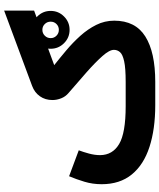

<svg xmlns="http://www.w3.org/2000/svg" viewBox="61 -850 789 951"><g transform="rotate(-90 455.5 -374.5)"><path d="M689.5 -518.1Q689.5 -556.6 717 -584.2Q744.6 -611.8 783.2 -611.8Q821.8 -611.8 849.4 -584.2Q877 -556.6 877 -518.1Q877 -479.5 849.4 -451.9Q821.8 -424.3 783.2 -424.3Q744.6 -424.3 717 -451.9Q689.5 -479.5 689.5 -518.1ZM742.2 -518.1Q742.2 -501 754.2 -489.3Q766.1 -477.5 783.2 -477.5Q800.3 -477.5 812 -489.3Q823.7 -501 823.7 -518.1Q823.7 -535.2 812 -547.1Q800.3 -559.1 783.2 -559.1Q766.1 -559.1 754.2 -547.1Q742.2 -535.2 742.2 -518.1ZM524.9 -146.5Q593.8 -146.5 627.7 -154.1Q661.6 -161.6 672.9 -174.8Q684.1 -188 684.1 -204.6Q684.1 -227.1 653.3 -261.7Q622.6 -296.4 574 -339.4Q525.4 -382.3 470.7 -429.2Q452.6 -444.3 444.1 -465.8Q435.5 -487.3 435.5 -509.3Q435.5 -544.9 454.1 -571.3Q472.7 -597.7 505.4 -609.9L878.4 -748.5V-600.1L608.4 -500.5Q643.6 -472.7 681.9 -440.4Q720.2 -408.2 753.4 -371.3Q786.6 -334.5 807.6 -292.5Q828.6 -250.5 828.6 -203.1Q828.6 -98.6 750.5 -49.3Q672.4 0 525.4 0H410.2Q291.5 0 203.4 -28.6Q115.2 -57.1 66.9 -116.2Q18.6 -175.3 18.6 -265.6Q18.6 -310.1 30.8 -350.6Q43 -391.1 58.1 -426.8L186.5 -378.9Q178.2 -356.9 170.4 -328.4Q162.6 -299.8 162.6 -272.9Q163.1 -211.4 217.5 -179Q272 -146.5 405.3 -146.5Z"/></g></svg>

Font: Vazir Black
Style: Black
Weight: 900
Designer: Saber Rastikerdar
Foundry: Saber Rastikerdar
Version: Version 30.0.0